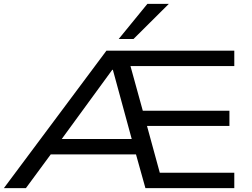

<svg xmlns="http://www.w3.org/2000/svg" viewBox="-34 -965 1293 985"><path d="M-14 0 512 -705H1168V-626H602L626 -660L706 -370L665 -397H1143V-319H681L713 -345L795 -45L752 -79H1168V0H712L655 -204L691 -173H203L247 -201L99 0ZM542 -607 266 -229 245 -252H666L648 -229L545 -607ZM575 -765 722 -945H832L651 -765Z"/></svg>

Font: Nunito Sans 10pt Expanded
Style: Regular
Weight: 400
Width: 7
Designer: Vernon Adams
Foundry: Vernon Adams
Version: Version 3.101;gftools[0.9.27]